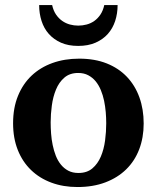

<svg xmlns="http://www.w3.org/2000/svg" viewBox="-20 -734 624 766"><path d="M403.8 -242.2Q403.8 -263.2 401.9 -286.4Q399.9 -309.6 395.3 -332Q390.6 -354.5 382.3 -374.5Q374 -394.5 361.6 -409.7Q349.1 -424.8 332 -433.8Q314.9 -442.9 292 -442.9Q258.3 -442.9 236.8 -424.3Q215.3 -405.8 203.4 -376.7Q191.4 -347.7 186.8 -313Q182.1 -278.3 182.1 -246.1Q182.1 -224.6 183.8 -201.2Q185.5 -177.7 190.2 -155.3Q194.8 -132.8 202.6 -112.8Q210.4 -92.8 222.9 -77.4Q235.4 -62 252.4 -53Q269.5 -43.9 293 -43.9Q327.1 -43.9 348.6 -62.3Q370.1 -80.6 382.3 -109.4Q394.5 -138.2 399.2 -173.3Q403.8 -208.5 403.8 -242.2ZM553.2 -241.2Q553.2 -185.1 535.4 -138.4Q517.6 -91.8 483.4 -58.3Q449.2 -24.9 400.1 -6.3Q351.1 12.2 289.1 12.2Q231.9 12.2 184.8 -5.4Q137.7 -22.9 103.8 -55.7Q69.8 -88.4 51 -135.5Q32.2 -182.6 32.2 -242.2Q32.2 -303.7 51.8 -351.6Q71.3 -399.4 106.2 -432.4Q141.1 -465.3 189.5 -482.7Q237.8 -500 295.9 -500Q357.9 -500 405.8 -481Q453.6 -461.9 486.3 -427.5Q519 -393.1 536.1 -345.7Q553.2 -298.3 553.2 -241.2ZM449.2 -713.9Q449.2 -680.2 439.5 -650.4Q429.7 -620.6 410.2 -598.6Q390.6 -576.7 361.1 -563.7Q331.5 -550.8 292 -550.8Q252.4 -550.8 223.4 -563.7Q194.3 -576.7 174.8 -598.6Q155.3 -620.6 145.8 -650.4Q136.2 -680.2 136.2 -713.9H188Q192.9 -691.4 203.6 -675.8Q214.4 -660.2 228.5 -650.4Q242.7 -640.6 259 -636.2Q275.4 -631.8 292 -631.8Q309.1 -631.8 325.7 -636.2Q342.3 -640.6 356.2 -650.4Q370.1 -660.2 380.6 -675.8Q391.1 -691.4 396 -713.9Z"/></svg>

Font: Charis SIL Afr
Style: Bold
Weight: 700
Foundry: SIL International
Version: Version 5.000